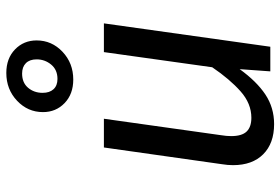

<svg xmlns="http://www.w3.org/2000/svg" viewBox="-160 -716 888 608"><g transform="rotate(-90 284.0 -412.0)"><path d="M65 -118Q65 -135 68 -153L121 -527H212L160 -157Q157 -139 157 -124Q157 -90 171.5 -75Q186 -60 215 -60Q260 -60 298.5 -94Q337 -128 375 -184L423 -527H514L440 0H362L369 -97Q330 -43 288.5 -15.5Q247 12 195 12Q134 12 99.5 -22.5Q65 -57 65 -118ZM460 -740Q460 -692 424 -658Q388 -624 336 -624Q290 -624 261.5 -651.5Q233 -679 233 -720Q233 -768 269 -802Q305 -836 357 -836Q403 -836 431.5 -808.5Q460 -781 460 -740ZM294 -721Q294 -699 305.5 -686.5Q317 -674 338 -674Q367 -674 383.5 -694Q400 -714 400 -740Q400 -762 388 -774Q376 -786 355 -786Q326 -786 310 -767Q294 -748 294 -721Z"/></g></svg>

Font: FiraGO
Style: Italic
Weight: 400
Italic angle: -8°
Designer: bBox Type GmbH
Foundry: bBox Type GmbH
Version: Version 1.001